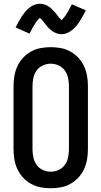

<svg xmlns="http://www.w3.org/2000/svg" viewBox="-20 -994 540 1022"><path d="M250 8Q223 8 196 3Q169 -2 145 -15.5Q121 -29 102.5 -49Q84 -69 72.5 -94Q61 -119 56.5 -146Q52 -173 52 -200V-535Q52 -562 56.5 -589Q61 -616 72.5 -641Q84 -666 102.5 -686Q121 -706 145 -719.5Q169 -733 196 -738Q223 -743 250 -743Q277 -743 304 -738Q331 -733 355 -719.5Q379 -706 397.5 -686Q416 -666 427.5 -641Q439 -616 443.5 -589Q448 -562 448 -535V-200Q448 -173 443.5 -146Q439 -119 427.5 -94Q416 -69 397.5 -49Q379 -29 355 -15.5Q331 -2 304 3Q277 8 250 8ZM250 -80Q272 -80 292.5 -89.5Q313 -99 325.5 -117Q338 -135 342.5 -156.5Q347 -178 347 -200V-535Q347 -557 342.5 -578.5Q338 -600 325.5 -618Q313 -636 292.5 -645.5Q272 -655 250 -655Q228 -655 207.5 -645.5Q187 -636 174.5 -618Q162 -600 157.5 -578.5Q153 -557 153 -535V-200Q153 -178 157.5 -156.5Q162 -135 174.5 -117Q187 -99 207.5 -89.5Q228 -80 250 -80ZM308 -812Q300 -812 292.5 -813.5Q285 -815 278.5 -817.5Q272 -820 265 -824Q258 -828 252.5 -832.5Q247 -837 241 -843Q235 -849 230 -854.5Q225 -860 221 -866Q217 -872 211.5 -878.5Q206 -885 201.5 -890Q197 -895 192 -899Q190 -897 186 -893Q182 -889 180 -886.5Q178 -884 175.5 -881Q173 -878 171 -874.5Q169 -871 166.5 -867Q164 -863 161 -858.5Q158 -854 155.5 -849.5Q153 -845 150 -839.5Q147 -834 144 -828Q141 -822 137 -815L63 -848Q72 -866 80.5 -881Q89 -896 97 -908Q105 -920 114 -931Q123 -942 135 -952Q147 -962 162 -968Q177 -974 192 -974Q200 -974 207.5 -972.5Q215 -971 221.5 -968.5Q228 -966 235 -962Q242 -958 247.5 -953.5Q253 -949 259 -943Q265 -937 270 -931.5Q275 -926 279 -920.5Q283 -915 288.5 -908Q294 -901 298 -896.5Q302 -892 308 -887Q310 -889 314 -893.5Q318 -898 320 -900.5Q322 -903 324.5 -906Q327 -909 329 -912Q331 -915 333.5 -919Q336 -923 339 -927.5Q342 -932 344.5 -937Q347 -942 350 -947.5Q353 -953 356 -959Q359 -965 363 -971L437 -939Q428 -921 419.5 -906Q411 -891 403 -878.5Q395 -866 386 -855.5Q377 -845 365 -835Q353 -825 338 -818.5Q323 -812 308 -812Z"/></svg>

Font: Iosevka SS18 Semibold
Style: Regular
Weight: 600
Monospace: yes
Designer: Belleve Invis
Foundry: Belleve Invis
Version: Version 25.1.1; ttfautohint (v1.8.4)